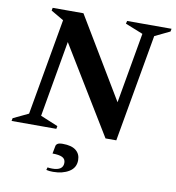

<svg xmlns="http://www.w3.org/2000/svg" viewBox="-106 -745 978 1069"><g transform="rotate(10 383.0 -210.5)"><path d="M-11 0 -8 -16 78 -57 174 -602 102 -644 105 -660H279L552 -205L622 -604L522 -644L526 -660H777L774 -644L689 -603L582 5H521L221 -487L146 -57L245 -16L242 0ZM265 239Q256 239 245 238Q234 237 227 235L231 220Q238 221 245 221.5Q252 222 258 222Q319 222 319 179Q319 157 300.5 148Q282 139 245 139L253 97Q254 88 262.5 82Q271 76 292 76Q342 76 367 96Q392 116 392 151Q392 194 355.5 216.5Q319 239 265 239Z"/></g></svg>

Font: Spectral
Style: Bold Italic
Weight: 700
Italic angle: -10°
Designer: Jean-Baptiste Levee
Foundry: Production Type
Version: Version 2.001